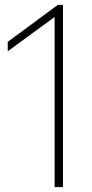

<svg xmlns="http://www.w3.org/2000/svg" viewBox="-20 -762 376 782"><path d="M202.5 0V-701L215.5 -702.5L11.5 -553V-591.5L215.5 -742H236.5V0Z"/></svg>

Font: Encode Sans SC Condensed Thin Thin
Style: Regular
Weight: 250
Version: Version 3.002